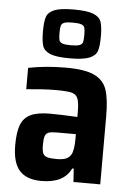

<svg xmlns="http://www.w3.org/2000/svg" viewBox="-55 -828 607 878"><g transform="rotate(5 248.0 -389.0)"><path d="M35 -145Q35 -205 48 -238.5Q61 -272 92.5 -287Q124 -302 181 -302Q225 -302 307 -298V-320Q307 -365 299 -383.5Q291 -402 269.5 -407Q248 -412 195 -412Q168 -412 130 -409.5Q92 -407 63 -404V-502Q143 -518 236 -518Q323 -518 366 -497.5Q409 -477 423.5 -434.5Q438 -392 438 -312V0H315L311 -61H304Q271 8 169 8Q100 8 67.5 -28.5Q35 -65 35 -145ZM294 -123Q307 -142 307 -198V-219H218Q193 -219 181.5 -214.5Q170 -210 165.5 -197.5Q161 -185 161 -157Q161 -131 166 -119Q171 -107 185 -102.5Q199 -98 229 -98Q254 -98 269.5 -103.5Q285 -109 294 -123ZM116 -674Q116 -719 123.5 -741Q131 -763 159 -774.5Q187 -786 248 -786Q310 -786 338.5 -774.5Q367 -763 374.5 -740.5Q382 -718 382 -674Q382 -629 374.5 -607Q367 -585 338.5 -573.5Q310 -562 248 -562Q187 -562 159 -573.5Q131 -585 123.5 -607Q116 -629 116 -674ZM306 -674Q306 -697 303 -707Q300 -717 288 -721.5Q276 -726 248 -726Q221 -726 209.5 -721.5Q198 -717 195 -707Q192 -697 192 -674Q192 -650 195 -640.5Q198 -631 209.5 -626.5Q221 -622 248 -622Q276 -622 288 -626.5Q300 -631 303 -640.5Q306 -650 306 -674Z"/></g></svg>

Font: Saira Semi Condensed SemiBold
Style: Regular
Weight: 600
Width: 4
Designer: Hector Gatti with collaboration of the Omnibus-Type team
Foundry: Omnibus-Type
Version: Version 1.001; ttfautohint (v1.8)